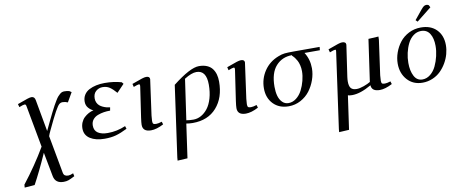

<svg xmlns="http://www.w3.org/2000/svg" viewBox="-76 -969 3864 1611"><g transform="rotate(-10 1856.0 -164.0)"><path d="M23.9 293.9 25.9 269Q137.7 126 223.1 -20L158.2 -372.1Q156.2 -385.3 152.8 -389.2Q149.4 -393.1 143.1 -393.1Q132.8 -393.1 97.2 -378.9L89.8 -405.8Q153.3 -429.2 176 -436.5Q198.7 -443.8 210.9 -443.8Q238.3 -443.8 243.2 -411.1L292 -141.1Q315.9 -191.9 330.6 -222.2Q345.2 -252.4 362.5 -287.4Q379.9 -322.3 390.4 -341.1Q400.9 -359.9 413.3 -380.4Q425.8 -400.9 434.3 -410.6Q442.9 -420.4 453.1 -429.2Q463.4 -438 472.2 -440.9Q481 -443.8 491.2 -443.8Q514.6 -443.8 532.2 -439L550.8 -426.8L504.9 -347.2Q483.4 -356.9 460.9 -356.9Q443.8 -356.9 431.2 -345.7Q418.5 -334.5 393.3 -289.3Q368.2 -244.1 320.8 -143.1Q306.2 -112.8 300.8 -95.2L359.9 226.1Q363.3 243.7 373.8 250.7Q384.3 257.8 402.8 257.8Q418.9 257.8 444.8 246.1L450.2 272Q414.6 290.5 396.5 296.9Q378.4 303.2 355 303.2Q284.2 303.2 272 240.2L232.9 34.2Q165 186.5 109.9 287.1Z M586.9 -109.9Q586.9 -137.7 597.2 -161.6Q607.4 -185.5 624.8 -201.7Q642.1 -217.8 662.1 -228.8Q682.1 -239.7 704.6 -245.1Q684.1 -252 664.3 -273.9Q644.5 -295.9 644.5 -328.1Q644.5 -361.3 660.2 -386.2Q675.8 -411.1 703.4 -425.5Q731 -439.9 764.4 -447Q797.9 -454.1 836.9 -454.1Q914.1 -454.1 979.5 -435.1L991.7 -419.9L928.7 -354Q897.9 -389.6 872.8 -406.2Q847.7 -422.9 812.5 -422.9Q780.8 -422.9 756.3 -401.6Q731.9 -380.4 731.9 -339.8Q731.9 -320.3 739.5 -304.4Q747.1 -288.6 758.8 -278.6Q770.5 -268.6 786.6 -261.2Q802.7 -253.9 817.1 -250.2Q831.5 -246.6 846.7 -245.1L841.8 -217.8Q813.5 -217.8 787.8 -213.9Q762.2 -210 735.6 -200Q709 -189.9 692.9 -169.2Q676.8 -148.4 676.8 -119.1Q676.8 -76.2 707.3 -56.2Q737.8 -36.1 790.5 -36.1Q869.6 -36.1 942.9 -67.9L950.7 -43.9Q896 -16.6 854.2 -4.9Q812.5 6.8 756.8 6.8Q680.7 6.8 633.8 -23.2Q586.9 -53.2 586.9 -109.9Z M1065.4 -405.8Q1129.4 -429.2 1152.1 -436.5Q1174.8 -443.8 1188.5 -443.8Q1218.8 -443.8 1218.8 -419.9Q1218.8 -418.9 1216.3 -401.9L1176.8 -116.2Q1173.3 -85.9 1173.3 -70.8Q1173.3 -52.7 1179.4 -46.9Q1185.5 -41 1203.6 -41Q1222.2 -41 1252.4 -50.8L1259.8 -26.9Q1199.2 4.9 1152.3 4.9Q1081.5 4.9 1081.5 -54.2Q1081.5 -72.8 1087.4 -113.8L1125.5 -372.1Q1128.4 -393.1 1118.7 -393.1Q1107.4 -393.1 1071.8 -378.9Z M1326.7 293.9 1328.6 269 1413.6 -336.9Q1565.4 -456.1 1639.6 -456.1Q1679.7 -456.1 1708.5 -443.6Q1737.3 -431.2 1753.7 -408.9Q1770 -386.7 1777.3 -359.6Q1784.7 -332.5 1784.7 -298.8Q1784.7 -162.1 1710.9 -78.6Q1637.2 4.9 1507.3 4.9Q1477.5 4.9 1452.6 0L1411.6 289.1ZM1457.5 -26.9Q1484.9 -22 1517.6 -22Q1551.8 -22 1583.3 -39.3Q1614.7 -56.6 1639.9 -88.9Q1665 -121.1 1680.2 -173.1Q1695.3 -225.1 1695.3 -289.1Q1695.3 -411.1 1610.4 -411.1Q1568.8 -411.1 1507.3 -372.1Z M1873 -405.8Q1937 -429.2 1959.7 -436.5Q1982.4 -443.8 1996.1 -443.8Q2026.4 -443.8 2026.4 -419.9Q2026.4 -418.9 2023.9 -401.9L1984.4 -116.2Q1981 -85.9 1981 -70.8Q1981 -52.7 1987.1 -46.9Q1993.2 -41 2011.2 -41Q2029.8 -41 2060.1 -50.8L2067.4 -26.9Q2006.8 4.9 1960 4.9Q1889.2 4.9 1889.2 -54.2Q1889.2 -72.8 1895 -113.8L1933.1 -372.1Q1936 -393.1 1926.3 -393.1Q1915 -393.1 1879.4 -378.9Z M2145 -176.8Q2145 -258.3 2189.5 -325Q2233.9 -391.6 2313 -421.9Q2341.8 -433.6 2367.7 -436.3Q2393.6 -439 2447.3 -439H2666L2663.1 -411.1H2532.2Q2571.3 -349.6 2571.3 -273.9Q2571.3 -225.1 2554 -175.5Q2536.6 -126 2505.9 -85.2Q2475.1 -44.4 2427.7 -18.8Q2380.4 6.8 2325.2 6.8Q2243.7 6.8 2194.3 -44.4Q2145 -95.7 2145 -176.8ZM2234.9 -174.8Q2234.9 -131.3 2244.1 -97.7Q2253.4 -64 2274.9 -42Q2296.4 -20 2328.1 -20Q2363.8 -20 2394.5 -43.9Q2425.3 -67.9 2444.3 -105Q2463.4 -142.1 2474.1 -184.1Q2484.9 -226.1 2484.9 -264.2Q2484.9 -291.5 2478.8 -315.9Q2472.7 -340.3 2463.9 -356.2Q2455.1 -372.1 2446.3 -383.8Q2437.5 -395.5 2431.6 -400.4L2425.3 -405.8V-411.1Q2341.3 -411.1 2288.1 -351.8Q2234.9 -292.5 2234.9 -174.8Z M2703.1 293.9 2705.1 269 2794.9 -372.1Q2796.9 -383.3 2795.9 -388.2Q2794.9 -393.1 2790 -393.1Q2778.8 -393.1 2743.2 -378.9L2735.8 -405.8Q2801.3 -429.7 2823 -436.8Q2844.7 -443.8 2857.9 -443.8Q2890.1 -443.8 2890.1 -418.9L2887.7 -401.9L2851.1 -150.9Q2848.1 -128.4 2848.1 -111.8Q2848.1 -71.8 2863 -54.4Q2877.9 -37.1 2911.1 -37.1Q2936.5 -37.1 2972.7 -50Q3008.8 -63 3029.8 -76.2L3081.1 -434.1L3167 -439L3166 -411.1L3125 -116.2Q3122.1 -89.4 3122.1 -70.8Q3122.1 -52.7 3127.9 -46.9Q3133.8 -41 3151.9 -41Q3170.4 -41 3200.7 -50.8L3208 -26.9Q3147.5 4.9 3101.1 4.9Q3032.7 4.9 3029.8 -47.9Q2936 6.8 2864.7 6.8Q2838.9 6.8 2829.1 2L2788.1 289.1Z M3286.6 -187Q3286.6 -233.4 3303.2 -280Q3319.8 -326.7 3349.6 -365.2Q3379.4 -403.8 3426.5 -428Q3473.6 -452.1 3529.8 -452.1Q3614.3 -452.1 3663.1 -402.3Q3711.9 -352.5 3711.9 -270Q3711.9 -233.4 3701.4 -194.8Q3690.9 -156.2 3669.9 -120.1Q3648.9 -84 3620.1 -55.7Q3591.3 -27.3 3551 -10.3Q3510.7 6.8 3465.8 6.8Q3385.3 6.8 3335.9 -48.3Q3286.6 -103.5 3286.6 -187ZM3375.5 -176.8Q3375.5 -109.4 3398.9 -64.7Q3422.4 -20 3468.8 -20Q3505.9 -20 3536.9 -45.2Q3567.9 -70.3 3586.4 -109.6Q3605 -148.9 3615.2 -193.1Q3625.5 -237.3 3625.5 -278.8Q3625.5 -344.2 3600.6 -383.5Q3575.7 -422.9 3526.9 -422.9Q3490.2 -422.9 3460.4 -400.1Q3430.7 -377.4 3412.6 -340.8Q3394.5 -304.2 3385 -261.7Q3375.5 -219.2 3375.5 -176.8ZM3497.6 -520 3560.5 -597.2Q3576.7 -616.7 3586.4 -623.8Q3596.2 -630.9 3609.9 -630.9Q3614.3 -630.9 3618.9 -629.2Q3623.5 -627.4 3626 -626L3628.9 -624L3638.7 -605L3512.7 -504.9Z"/></g></svg>

Font: Dehuti
Style: Bold-Italic
Weight: 700
Version: Version 1.2